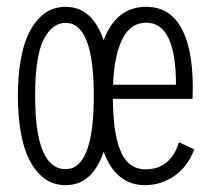

<svg xmlns="http://www.w3.org/2000/svg" viewBox="-20 -532 610 563"><path d="M172.5 11Q149.5 11 129.5 2.5Q109.5 -6 91.5 -25.8Q73.5 -45.5 60.5 -75.2Q47.5 -105 40 -149.8Q32.5 -194.5 32.5 -251Q32.5 -307 40 -351.8Q47.5 -396.5 60.5 -426Q73.5 -455.5 91.5 -475.2Q109.5 -495 129.5 -503.5Q149.5 -512 172.5 -512Q250 -512 284 -414.5Q321 -512 409 -512Q481.5 -512 515.8 -442Q550 -372 544.5 -242H311Q311.5 -194 316.2 -158Q321 -122 331.8 -93.5Q342.5 -65 361.5 -50.2Q380.5 -35.5 407 -35.5Q480 -35.5 505 -115L549.5 -94Q530.5 -43 491.2 -16Q452 11 405 11Q320.5 11 284 -86.5Q250 11 172.5 11ZM408.5 -465.5Q363 -465.5 339 -417.8Q315 -370 311.5 -283.5H496Q496 -465.5 408.5 -465.5ZM172.5 -36Q255 -36 255 -251Q255 -465 172.5 -465Q133 -465 108 -416.2Q83 -367.5 83 -251Q83 -36 172.5 -36Z"/></svg>

Font: League Mono Narrow UltraLight
Style: Regular
Weight: 200
Width: 3
Designer: Tyler Finck
Foundry: The League of Moveable Type / Tyler Finck
Version: Version 2.210